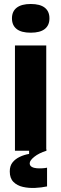

<svg xmlns="http://www.w3.org/2000/svg" viewBox="-20 -756 307 963"><path d="M55 0V-528H212V0ZM134 -592Q87 -592 63.5 -610.5Q40 -629 40 -664Q40 -699 64 -717.5Q88 -736 134 -736Q181 -736 204.5 -717.5Q228 -699 228 -664Q228 -629 204.5 -610.5Q181 -592 134 -592ZM216 179Q188 185 156 186.5Q124 188 95 181.5Q66 175 47.5 156.5Q29 138 29 104Q29 76 43 58.5Q57 41 79.5 30.5Q102 20 126 16V-7H213V0Q175 12 152 30.5Q129 49 129 63Q129 75 139.5 81Q150 87 165 88Q180 89 194 88Q208 87 216 85Z"/></svg>

Font: Bricolage Grotesque SemiCondensed ExtraBold
Style: Regular
Weight: 800
Width: 4
Designer: Mathieu Triay
Foundry: Atelier Triay
Version: Version 1.001;gftools[0.9.33.dev8+g029e19f]